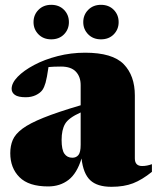

<svg xmlns="http://www.w3.org/2000/svg" viewBox="-20 -740 634 776"><path d="M594 -45.5Q554.5 -13.5 517.8 0.8Q481 15 430.5 15Q373 15 344.8 -11.5Q316.5 -38 309.5 -99.5Q291 -39 256.8 -12.8Q222.5 13.5 174.5 13.5Q96 13.5 58.8 -23.8Q21.5 -61 21.5 -121Q21.5 -150.5 31.5 -174.2Q41.5 -198 70.5 -219.8Q99.5 -241.5 156 -264.2Q212.5 -287 306 -314.5V-396Q306 -430 286.5 -450.5Q267 -471 226.5 -471Q197 -471 176 -469Q169.5 -424 164.2 -405.8Q159 -387.5 151.5 -376.5Q142.5 -364 124.8 -355.5Q107 -347 84 -347Q53.5 -347 40.2 -356.5Q27 -366 27 -381Q27 -404.5 51.5 -429.8Q76 -455 117.8 -477.2Q159.5 -499.5 213 -513.2Q266.5 -527 324 -527Q434.5 -527 479.8 -480.8Q525 -434.5 525 -354V-100Q525 -69 554.5 -69Q574 -69 594 -76.5ZM229 -174.5Q229 -135 240.2 -118.8Q251.5 -102.5 272.5 -102.5Q288 -102.5 297 -113.5Q306 -124.5 306 -154.5V-285.5Q257 -263.5 243 -239.2Q229 -215 229 -174.5ZM187 -581Q155.5 -581 135.5 -601.2Q115.5 -621.5 115.5 -650.5Q115.5 -680 135.5 -700.2Q155.5 -720.5 187 -720.5Q219 -720.5 238.8 -700.2Q258.5 -680 258.5 -650.5Q258.5 -621.5 238.8 -601.2Q219 -581 187 -581ZM388 -581Q356.5 -581 336.5 -601.2Q316.5 -621.5 316.5 -650.5Q316.5 -680 336.5 -700.2Q356.5 -720.5 388 -720.5Q420 -720.5 439.8 -700.2Q459.5 -680 459.5 -650.5Q459.5 -621.5 439.8 -601.2Q420 -581 388 -581Z"/></svg>

Font: Newsreader Display ExtraBold
Style: Regular
Weight: 800
Designer: Hugues Gentile
Foundry: Production Type
Version: Version 1.001